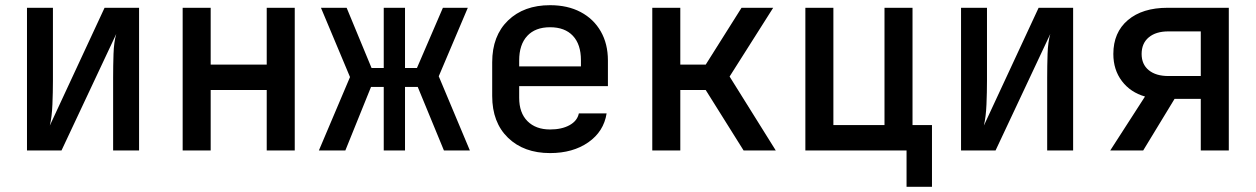

<svg xmlns="http://www.w3.org/2000/svg" viewBox="-20 -580 4840 740"><path d="M84 0V-550H184V-269Q184 -225 182 -177Q180 -129 172 -96L383 -550H516V0H416V-281Q416 -326 417.5 -372Q419 -418 428 -449L217 0Z M684 0V-550H792V-331H1008V-550H1116V0H1008V-233H792V0Z M1209 0 1329 -283 1217 -550H1316L1412 -318H1459V-550H1541V-318H1587L1687 -550H1783L1671 -286L1791 0H1691L1590 -245H1541V0H1459V-245H1410L1311 0Z M2100 10Q1999 10 1938 -49Q1877 -108 1877 -210V-340Q1877 -442 1938 -501Q1999 -560 2100 -560Q2168 -560 2218 -533.5Q2268 -507 2295.5 -459Q2323 -411 2323 -347V-248H1981V-203Q1981 -145 2013 -113Q2045 -81 2100 -81Q2145 -81 2175 -97.5Q2205 -114 2211 -143H2318Q2307 -73 2247.5 -31.5Q2188 10 2100 10ZM1981 -347V-324H2219V-348Q2219 -409 2188 -442Q2157 -475 2100 -475Q2043 -475 2012 -441.5Q1981 -408 1981 -347Z M2494 0V-550H2602V-331H2700L2838 -550H2960L2792 -285L2970 0H2846L2700 -233H2602V0Z M3474 140V0H3084V-550H3192V-98H3389V-550H3497V-98H3572V140Z M3684 0V-550H3784V-269Q3784 -225 3782 -177Q3780 -129 3772 -96L3983 -550H4116V0H4016V-281Q4016 -326 4017.5 -372Q4019 -418 4028 -449L3817 0Z M4259 0 4393 -208Q4337 -224 4304 -267.5Q4271 -311 4271 -372Q4271 -455 4327 -502.5Q4383 -550 4480 -550H4716V0H4608V-199H4507L4386 0ZM4483 -287H4608V-459H4483Q4435 -459 4407.5 -436Q4380 -413 4380 -372Q4380 -332 4407.5 -309.5Q4435 -287 4483 -287Z"/></svg>

Font: JetBrains Mono SemiBold
Style: Regular
Weight: 472
Monospace: yes
Designer: Philipp Nurullin, Konstantin Bulenkov
Foundry: JetBrains
Version: Version 2.305; ttfautohint (v1.8.4.7-5d5b)